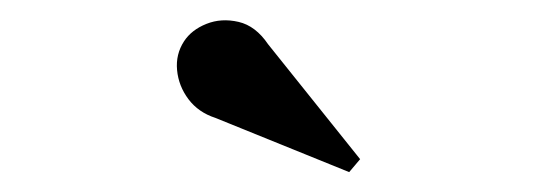

<svg xmlns="http://www.w3.org/2000/svg" viewBox="-20 -1012 540 193"><path d="M331 -839 196.5 -893.5Q179.5 -899 169.5 -912.2Q159.5 -925.5 158 -941.5Q156.5 -957.5 165 -970.5Q172.5 -982 187.5 -988Q202.5 -994 219.8 -990Q237 -986 249.5 -967.5L342 -852Z"/></svg>

Font: Bodoni Moda 11pt SemiBold
Style: Regular
Weight: 600
Designer: Owen Earl
Foundry: indestructible type
Version: Version 2.004